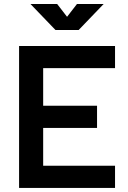

<svg xmlns="http://www.w3.org/2000/svg" viewBox="-20 -918 626 938"><path d="M73.2 0H542V-108.4H190.9V-293H454.1V-401.4H190.9V-585H542V-693.4H73.2ZM251 -771.5H364.3L486.3 -898.4H356L307.6 -835.9L259.3 -898.4H128.9Z"/></svg>

Font: Cascadia Code PL SemiBold
Style: Regular
Weight: 600
Monospace: yes
Designer: Aaron Bell
Foundry: Saja Typeworks
Version: Version 2404.023